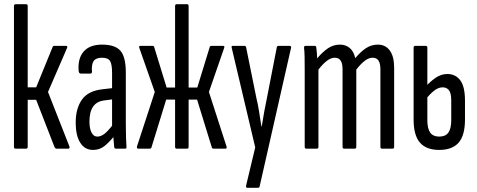

<svg xmlns="http://www.w3.org/2000/svg" viewBox="-20 -703 2255 908"><path d="M308 -11Q312 0 302 0H247Q242 0 238 -7L151 -231H111V-9Q111 0 104 0H53Q46 0 46 -9V-674Q46 -683 53 -683H104Q111 -683 111 -674V-290H151L229 -481Q230 -486 237 -486H293Q297 -486 298 -483Q299 -480 297 -476L207 -268Z M527 0Q521 0 520 -9Q518 -27 516 -54.5Q514 -82 514 -101L510 -106V-358Q510 -399 500.5 -414.5Q491 -430 462 -430Q434 -430 423 -414.5Q412 -399 415 -364Q415 -355 407 -355H363Q353 -355 352 -367Q347 -426 375.5 -459Q404 -492 463 -492Q524 -492 549.5 -463Q575 -434 575 -360V-120Q575 -80 576 -52Q577 -24 578 -10Q579 0 573 0ZM420 6Q381 6 359.5 -28Q338 -62 338 -123Q338 -191 368 -232.5Q398 -274 466 -281L518 -287V-234L473 -228Q438 -224 420.5 -199Q403 -174 403 -128Q403 -95 413 -76Q423 -57 440 -57Q457 -57 474.5 -70.5Q492 -84 520 -121L523 -63Q493 -26 471 -10Q449 6 420 6Z M633 0Q629 0 628 -3.5Q627 -7 628 -11L712 -268L639 -476Q635 -486 644 -486H701Q708 -486 709 -481L768 -289H808V-674Q808 -683 815 -683H865Q872 -683 872 -674V-289H913L972 -481Q973 -486 980 -486H1035Q1044 -486 1040 -476L968 -268L1051 -11Q1053 -6 1051.5 -3Q1050 0 1047 0H990Q984 0 982 -5L912 -232H872V-9Q872 0 865 0H815Q808 0 808 -9V-232H766L696 -5Q694 0 688 0Z M1149 185Q1142 185 1144 174L1187 -6L1076 -476Q1073 -486 1080 -486H1136Q1143 -486 1144 -479L1192 -242Q1200 -209 1205.5 -174Q1211 -139 1216 -106H1218Q1223 -139 1229.5 -174.5Q1236 -210 1243 -243L1289 -479Q1290 -486 1297 -486H1351Q1354 -486 1356 -483Q1358 -480 1356 -475L1208 178Q1207 185 1200 185Z M1428 0Q1421 0 1421 -9V-366Q1421 -408 1420.5 -434.5Q1420 -461 1418 -475Q1417 -486 1424 -486H1470Q1475 -486 1476 -477Q1478 -464 1478.5 -452Q1479 -440 1480 -427Q1506 -458 1531.5 -475Q1557 -492 1588 -492Q1615 -492 1634 -476Q1653 -460 1660 -428Q1685 -458 1710.5 -475Q1736 -492 1767 -492Q1803 -492 1823.5 -464Q1844 -436 1844 -383V-9Q1844 0 1837 0H1786Q1779 0 1779 -9V-374Q1779 -403 1770 -416.5Q1761 -430 1742 -430Q1724 -430 1705 -415.5Q1686 -401 1665 -374V-9Q1665 0 1658 0H1607Q1600 0 1600 -9V-374Q1600 -403 1591 -416.5Q1582 -430 1563 -430Q1545 -430 1526 -415.5Q1507 -401 1486 -374V-9Q1486 0 1479 0Z M2057 6Q1996 6 1966 -28.5Q1936 -63 1936 -138V-477Q1936 -486 1943 -486H1994Q2001 -486 2001 -477V-135Q2001 -95 2014.5 -76Q2028 -57 2057 -57Q2087 -57 2100.5 -76Q2114 -95 2114 -135V-228Q2114 -263 2103 -276.5Q2092 -290 2074 -290Q2052 -290 2031.5 -273Q2011 -256 1994 -234V-294Q2014 -317 2040 -335Q2066 -353 2096 -353Q2134 -353 2156.5 -323.5Q2179 -294 2179 -226V-138Q2179 -63 2149 -28.5Q2119 6 2057 6Z"/></svg>

Font: Sofia Sans Extra Condensed
Style: Regular
Weight: 400
Designer: Botio Nikoltchev, Ani Petrova
Foundry: lettersoup
Version: Version 4.101